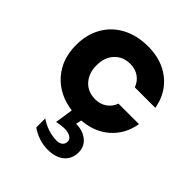

<svg xmlns="http://www.w3.org/2000/svg" viewBox="-208 -635 999 999"><g transform="rotate(45 291.5 -135.0)"><path d="M327 9 320 40Q369 40 402 66Q435 92 435 136Q435 184 402 212Q369 240 310 240Q276 240 244 229Q212 218 187 200V134Q215 153 246.5 163.5Q278 174 310 174Q331 174 343 164Q355 154 355 136Q355 119 338 109.5Q321 100 297 100Q270 100 240 107L255 7Q152 -7 91 -76Q30 -145 30 -250Q30 -327 63.5 -386Q97 -445 158.5 -477.5Q220 -510 300 -510Q402 -510 469.5 -456Q537 -402 553 -310H402Q390 -343 363 -361.5Q336 -380 300 -380Q246 -380 213 -344.5Q180 -309 180 -250Q180 -192 213 -156Q246 -120 300 -120Q336 -120 363 -138.5Q390 -157 402 -190H553Q538 -104 478 -51Q418 2 327 9Z"/></g></svg>

Font: Goli Bold
Style: Regular
Weight: 700
Designer: jaikishan Patel
Foundry: MagicType
Version: Version 1.000